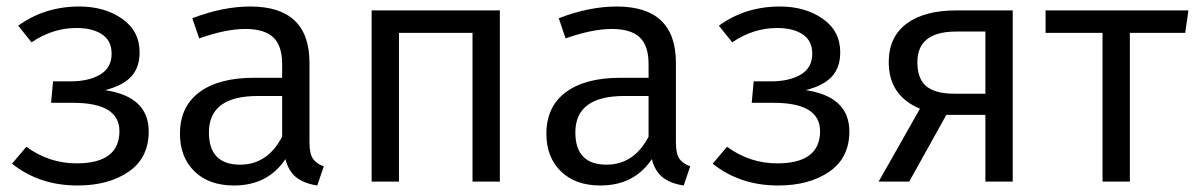

<svg xmlns="http://www.w3.org/2000/svg" viewBox="-20 -558 3674 590"><path d="M224 -538Q301 -538 355 -500.5Q409 -463 409 -397Q409 -351 383.5 -323Q358 -295 303 -281Q437 -261 437 -154Q437 -73 375.5 -30.5Q314 12 218 12Q101 12 17 -55L61 -107Q131 -56 215 -56Q347 -56 347 -155Q347 -242 205 -242H137L143 -308H196Q253 -308 288 -329Q323 -350 323 -393Q323 -433 293.5 -452.5Q264 -472 215 -472Q142 -472 77 -428L36 -479Q117 -538 224 -538Z M931 -121Q931 -86 941.5 -70.5Q952 -55 975 -47L955 12Q915 6 891 -12.5Q867 -31 857 -69Q803 12 699 12Q622 12 577.5 -31.5Q533 -75 533 -147Q533 -230 592.5 -274.5Q652 -319 761 -319H847V-361Q847 -418 819.5 -443.5Q792 -469 734 -469Q674 -469 592 -440L571 -502Q665 -538 749 -538Q931 -538 931 -365ZM718 -52Q802 -52 847 -138V-263H772Q622 -263 622 -151Q622 -52 718 -52Z M1432 0V-457H1206V0H1122V-526H1516V0Z M2057 -121Q2057 -86 2067.5 -70.5Q2078 -55 2101 -47L2081 12Q2041 6 2017 -12.5Q1993 -31 1983 -69Q1929 12 1825 12Q1748 12 1703.5 -31.5Q1659 -75 1659 -147Q1659 -230 1718.5 -274.5Q1778 -319 1887 -319H1973V-361Q1973 -418 1945.5 -443.5Q1918 -469 1860 -469Q1800 -469 1718 -440L1697 -502Q1791 -538 1875 -538Q2057 -538 2057 -365ZM1844 -52Q1928 -52 1973 -138V-263H1898Q1748 -263 1748 -151Q1748 -52 1844 -52Z M2377 -538Q2454 -538 2508 -500.5Q2562 -463 2562 -397Q2562 -351 2536.5 -323Q2511 -295 2456 -281Q2590 -261 2590 -154Q2590 -73 2528.5 -30.5Q2467 12 2371 12Q2254 12 2170 -55L2214 -107Q2284 -56 2368 -56Q2500 -56 2500 -155Q2500 -242 2358 -242H2290L2296 -308H2349Q2406 -308 2441 -329Q2476 -350 2476 -393Q2476 -433 2446.5 -452.5Q2417 -472 2368 -472Q2295 -472 2230 -428L2189 -479Q2270 -538 2377 -538Z M2919 -526H3092V0H3008V-205H2888L2774 0H2680L2807 -224Q2711 -264 2711 -367Q2711 -444 2765.5 -485Q2820 -526 2919 -526ZM2914 -270H3008V-461H2918Q2799 -461 2799 -367Q2799 -316 2826.5 -293Q2854 -270 2914 -270Z M3632 -526 3622 -457H3452V0H3368V-457H3193V-526Z"/></svg>

Font: FiraGO Book
Style: Regular
Weight: 350
Designer: bBox Type
Foundry: bBox Type GmbH
Version: Version 1.001;PS 001.001;hotconv 1.0.88;makeotf.lib2.5.64775